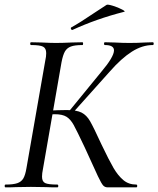

<svg xmlns="http://www.w3.org/2000/svg" viewBox="-29 -807 682 827"><path d="M336 -172Q302 -244 288.5 -268.5Q275 -293 257.5 -304Q240 -315 207 -315Q195 -315 184.5 -314Q174 -313 167 -312L168 -330Q227 -333 258 -333Q301 -333 322.5 -322Q344 -311 359 -285Q374 -259 408 -185Q441 -116 460 -83.5Q479 -51 502 -31.5Q525 -12 558 -12Q562 -12 562 -6Q562 0 558 0H435Q423 0 415.5 -8Q408 -16 392.5 -48.5Q377 -81 336 -172ZM-5 -12Q28 -12 45.5 -18Q63 -24 71.5 -38.5Q80 -53 85 -83L166 -546Q170 -563 170 -578Q170 -599 156.5 -606Q143 -613 105 -613Q101 -613 101 -619Q101 -625 105 -625L149 -624Q189 -622 212 -622Q239 -622 281 -624L326 -625Q329 -625 329 -619Q329 -613 326 -613Q293 -613 276 -606.5Q259 -600 250.5 -585Q242 -570 236 -539L156 -79Q152 -60 152 -46Q152 -25 165.5 -18.5Q179 -12 218 -12Q222 -12 222 -6Q222 0 218 0Q187 0 170 -1L104 -2L40 -1Q24 0 -5 0Q-9 0 -9 -6Q-9 -12 -5 -12ZM267 -326 406 -496Q462 -562 462 -590Q462 -613 423 -613Q419 -613 419 -619Q419 -625 423 -625L463 -624Q501 -622 528 -622Q562 -622 596 -624L629 -625Q633 -625 633 -619Q633 -613 629 -613Q584 -613 539 -584.5Q494 -556 444 -499L281 -317ZM282 -678Q278 -678 276.5 -682.5Q275 -687 278 -689Q313 -708 378 -752L430 -786Q435 -789 457.5 -782Q480 -775 497 -766Q514 -757 505 -756Q387 -726 283 -678Z"/></svg>

Font: Cormorant Infant Medium
Style: Italic
Weight: 500
Italic angle: -10°
Designer: Christian Thalmann (Catharsis Fonts)
Foundry: Catharsis Fonts
Version: Version 4.000